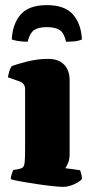

<svg xmlns="http://www.w3.org/2000/svg" viewBox="-20 -730 367 750"><path d="M227 0Q214 0 185.5 -3Q157 -6 123.5 -11Q90 -16 62 -21Q34 -26 22 -30Q22 -37 25 -47.5Q28 -58 32 -66L55 -70Q65 -72 70 -77Q75 -82 76.5 -98Q78 -114 78 -147V-382Q78 -393 72.5 -400.5Q67 -408 59 -411L11 -428Q13 -440 16 -451Q19 -462 26 -472Q45 -479 85.5 -489.5Q126 -500 168 -500Q209 -500 230.5 -477.5Q252 -455 252 -417V-129Q252 -107 245.5 -92.5Q239 -78 235 -73L293 -65Q295 -60 297.5 -50.5Q300 -41 300 -31Q295 -24 282 -16.5Q269 -9 254.5 -4.5Q240 0 227 0ZM163 -710Q233 -710 265 -673.5Q297 -637 300 -576Q295 -573 281 -570Q267 -567 238 -567Q231 -600 214 -612Q197 -624 163 -624Q129 -624 112.5 -612Q96 -600 88 -567Q67 -567 49.5 -570Q32 -573 26 -576Q29 -637 61 -673.5Q93 -710 163 -710Z"/></svg>

Font: Texturina 12pt Black
Style: Regular
Weight: 900
Designer: Guillermo Torres Carreño
Foundry: Omnibus-Type
Version: Version 1.002